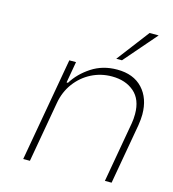

<svg xmlns="http://www.w3.org/2000/svg" viewBox="-112 -848 845 940"><g transform="rotate(15 311.0 -378.0)"><path d="M185 -525H219L200 -417H207Q239 -469 295 -505.5Q351 -542 424 -542Q507 -542 553 -492.5Q599 -443 599 -361Q599 -338 594 -306L540 0H506L560 -306Q564 -329 564 -354Q564 -428 520.5 -465.5Q477 -503 408 -503Q352 -503 304 -478.5Q256 -454 223 -409.5Q190 -365 180 -306L126 0H92ZM405 -592 530 -756H576L434 -592Z"/></g></svg>

Font: Be Vietnam Thin
Style: Italic
Weight: 250
Italic angle: -9°
Designer: Gabriel Lam
Foundry: TypeRant
Version: Version 3.000